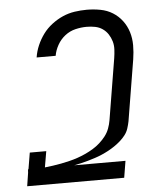

<svg xmlns="http://www.w3.org/2000/svg" viewBox="-53 -789 706 836"><g transform="rotate(-5 300.0 -371.5)"><path d="M32 0 41 -58 42 -73H44L56 -145H128L116 -75Q134 -77 152 -79.5Q170 -82 188 -85.5Q206 -89 224.5 -93.5Q243 -98 260.5 -104Q278 -110 295.5 -118Q313 -126 329.5 -136Q346 -146 360.5 -159Q375 -172 386.5 -187Q398 -202 404.5 -219.5Q411 -237 414 -255L458 -522Q461 -541 462 -560Q463 -579 458 -596Q453 -613 443.5 -627.5Q434 -642 419.5 -652Q405 -662 387 -665.5Q369 -669 350 -669Q326 -669 301 -663Q276 -657 255.5 -641Q235 -625 222 -602Q209 -579 205 -555H122V-556Q126 -582 137 -607.5Q148 -633 164.5 -655.5Q181 -678 204 -695.5Q227 -713 252 -724Q277 -735 304 -739Q331 -743 357 -743Q387 -743 416.5 -737.5Q446 -732 470 -717Q494 -702 511 -679.5Q528 -657 536.5 -629.5Q545 -602 545 -571.5Q545 -541 540 -510L496 -243Q493 -228 488 -212.5Q483 -197 473 -184Q463 -171 450.5 -160Q438 -149 424 -139.5Q410 -130 396 -122.5Q382 -115 367 -108.5Q352 -102 336.5 -97Q321 -92 305.5 -87.5Q290 -83 274.5 -79.5Q259 -76 244 -73H468L456 0Z"/></g></svg>

Font: Iosevka Extended
Style: Italic
Weight: 400
Width: 7
Italic angle: -9°
Monospace: yes
Designer: Belleve Invis
Foundry: Belleve Invis
Version: Version 32.5.0; ttfautohint (v1.8.4)